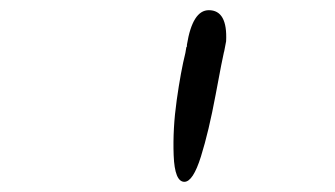

<svg xmlns="http://www.w3.org/2000/svg" viewBox="-20 -770 658 377"><path d="M342 -413Q323 -413 321 -465Q319 -517 327 -573.5Q335 -630 344 -666L346 -678Q346 -676 347 -679Q347 -680 347 -682Q358 -750 390 -750Q427 -750 424 -689L420 -668V-669Q417 -657 403.5 -584.5Q390 -512 374.5 -462.5Q359 -413 342 -413Z"/></svg>

Font: Hermit LightItalic
Style: Regular
Weight: 300
Italic angle: -10°
Designer: Pablo Caro
Version: Version 2.000;PS 002.000;hotconv 1.0.88;makeotf.lib2.5.64775